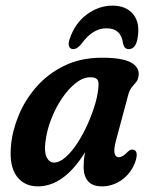

<svg xmlns="http://www.w3.org/2000/svg" viewBox="-20 -653 531 682"><path d="M392 -154Q383.5 -122 387 -108.2Q390.5 -94.5 402 -94.5Q416 -94.5 435 -115Q444 -123 451.5 -121.5Q475 -119 459.5 -75Q443.5 -35 411.2 -13Q379 9 342.5 9Q309 9 293 -9.2Q277 -27.5 277 -59Q277 -70.5 278 -83.2Q279 -96 282 -112Q207 9 114.5 9Q66 9 39.2 -27.2Q12.5 -63.5 19 -135Q23.5 -187.5 46 -242.5Q68.5 -297.5 109 -344Q149.5 -390.5 207.8 -419.2Q266 -448 342.5 -448Q414 -448 444.8 -431.2Q475.5 -414.5 472.5 -385.5Q471 -370.5 464 -362Q457 -353.5 448.8 -343.8Q440.5 -334 435.5 -316ZM141.5 -150Q136.5 -113.5 145.8 -94.5Q155 -75.5 171.5 -75.5Q191.5 -75.5 213.2 -94.8Q235 -114 255.2 -145.2Q275.5 -176.5 292 -213.5Q308.5 -250.5 318.8 -286.5Q329 -322.5 330 -351Q331 -364.5 324.8 -371.5Q318.5 -378.5 300.5 -378.5Q275.5 -378.5 249.8 -358.5Q224 -338.5 201.2 -305.2Q178.5 -272 162.5 -231.5Q146.5 -191 141.5 -150ZM358 -552.5Q309 -552.5 270 -498Q254.5 -478.5 240 -478.5Q229.5 -478.5 225.5 -488.2Q221.5 -498 227.5 -514.5Q246 -570.5 288.5 -601.8Q331 -633 379.5 -633Q428.5 -633 453.8 -601.5Q479 -570 468 -513.5Q461 -478.5 437 -478.5Q422 -478.5 417 -498Q411 -552.5 358 -552.5Z"/></svg>

Font: Fraunces 144pt S100 SemiBold
Style: Italic
Weight: 600
Italic angle: -16°
Version: Version 1.000; ttfautohint (v1.8.3)